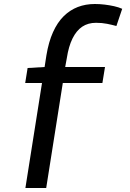

<svg xmlns="http://www.w3.org/2000/svg" viewBox="-20 -730 650 960"><path d="M294 -315 211 210H107L190 -315H106L118 -390L203 -395L212 -453Q223 -520 245 -569Q267 -618 298.5 -649Q330 -680 369 -695Q408 -710 454 -710Q479 -710 503.5 -707Q528 -704 550.5 -699Q573 -694 591 -686L562 -600Q540 -606 515 -611Q490 -616 460 -616Q420 -616 391 -596.5Q362 -577 342.5 -537.5Q323 -498 314 -439L306 -395H505L492 -315Z"/></svg>

Font: Georama ExtraCondensed Thin Medium
Style: Italic
Weight: 500
Italic angle: -9°
Version: Version 1.001